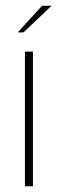

<svg xmlns="http://www.w3.org/2000/svg" viewBox="-20 -650 202 670"><path d="M67 -470H95V0H67ZM42 -537 127 -630H160L62 -537Z"/></svg>

Font: Smooch Sans Thin ExtraLight
Style: Regular
Weight: 250
Version: Version 1.010